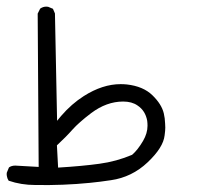

<svg xmlns="http://www.w3.org/2000/svg" viewBox="-65 -375 585 565"><path d="M38.6 169.4Q121.1 170.9 199.2 163.1Q229 160.2 261.2 155.3Q323.2 146.5 369.6 102.5Q415.5 59.1 419.4 23.4Q421.4 8.8 421.4 0.5Q421.4 -7.8 420.9 -11.2Q420.4 -27.3 417 -41.5Q410.6 -68.4 383.5 -94.7Q356.4 -121.1 308.1 -126.5Q299.3 -127.4 290 -127.4Q236.8 -127.4 181.6 -92.3Q145.5 -69.3 115.2 -34.2L103 -19.5L96.7 -335.4L90.8 -349.1L76.7 -355Q74.7 -355.5 71.3 -355.5Q61.5 -355.5 53.2 -349.6L45.9 -335L48.8 116.2L-20 112.3Q-31.2 112.3 -38.6 117.7L-44.9 132.8Q-45.4 134.8 -45.4 137.2Q-45.4 139.6 -44.9 142.6Q-43.9 149.9 -39.6 156.7Q-2.9 169.4 38.6 169.4ZM297.4 -76.2Q323.2 -76.2 339.8 -64.5Q362.8 -49.3 368.2 -19.5Q369.1 -12.2 369.1 -4.9Q369.1 17.1 356 39.6Q340.3 66.4 323.7 80.6Q277.8 100.1 227.5 106.9Q177.7 113.8 106 118.2L102.5 52.7Q129.9 27.3 147.9 6.8Q166.5 -14.2 203.1 -42Q248.5 -76.2 297.4 -76.2Z"/></svg>

Font: Bakudai
Style: ExtraLight
Weight: 200
Version: Version 1.48